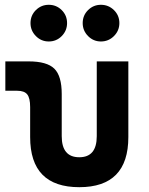

<svg xmlns="http://www.w3.org/2000/svg" viewBox="-20 -775 626 805"><path d="M312.5 9.8Q106.4 9.8 106.4 -200.2V-326.2Q106.4 -363.8 94.2 -379.2Q82 -394.5 51.8 -394.5H2.4V-517.6H100.1Q176.8 -517.6 207.8 -487.1Q238.8 -456.5 238.8 -380.9V-204.1Q238.8 -115.7 312.4 -115.7Q385.7 -115.7 385.7 -204.1V-517.6H518.1V-200.2Q518.1 9.8 312.5 9.8ZM403.1 -601.1Q371.7 -601.1 349.2 -623.8Q326.7 -646.6 326.7 -678.2Q326.7 -710.4 349.2 -732.7Q371.7 -754.9 403.1 -754.9Q435.1 -754.9 457.8 -732.6Q480.5 -710.3 480.5 -678.2Q480.5 -646.6 457.8 -623.8Q435.1 -601.1 403.1 -601.1ZM184.4 -601.1Q152.8 -601.1 130.4 -623.8Q107.9 -646.6 107.9 -678.2Q107.9 -710.4 130.4 -732.7Q153 -754.9 184.4 -754.9Q216.3 -754.9 238.8 -732.6Q261.2 -710.3 261.2 -678.2Q261.2 -646.6 238.9 -623.8Q216.5 -601.1 184.4 -601.1Z"/></svg>

Font: Cascadia Mono PL
Style: Regular
Weight: 400
Monospace: yes
Designer: Aaron Bell
Foundry: Saja Typeworks
Version: Version 2102.003